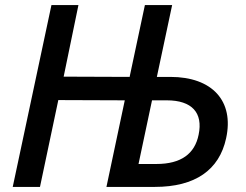

<svg xmlns="http://www.w3.org/2000/svg" viewBox="-20 -734 965 754"><path d="M30 0H137L209 -341L470 -340L398 0H588C746 0 841 -66 868 -191C900 -337 814 -432 649 -432H596L656 -714H549L489 -432L230 -433L288 -714H182ZM524 -90 577 -340H635C734 -340 778 -291 760 -205C745 -130 691 -90 594 -90Z"/></svg>

Font: Noto Sans Medium
Style: Italic
Weight: 500
Italic angle: -12°
Designer: Monotype Design Team
Foundry: Monotype Imaging Inc.
Version: Version 2.013